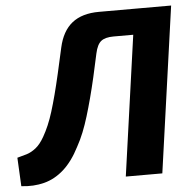

<svg xmlns="http://www.w3.org/2000/svg" viewBox="-76 -741 807 796"><g transform="rotate(-5 328.0 -343.0)"><path d="M651 -690 637 -583H416Q381 -583 364 -569.5Q347 -556 339 -519Q328 -467 317.5 -421.5Q307 -376 296.5 -336.5Q286 -297 275.5 -262.5Q265 -228 253 -198Q241 -168 226 -141Q196 -82 158.5 -48.5Q121 -15 76.5 -3.5Q32 8 -19 2L-25 -117Q-5 -122 14.5 -128Q34 -134 53 -149Q72 -164 89 -194Q101 -215 111.5 -239.5Q122 -264 131.5 -294.5Q141 -325 151 -363Q161 -401 172 -449Q183 -497 196 -556Q211 -624 252.5 -657Q294 -690 365 -690ZM665 -690 568 0H416L513 -690Z"/></g></svg>

Font: Exo 2
Style: Bold Italic
Weight: 700
Italic angle: -8°
Designer: Natanael Gama
Foundry: Natanael Gama
Version: Version 2.010